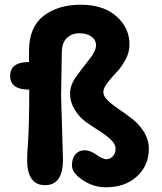

<svg xmlns="http://www.w3.org/2000/svg" viewBox="-20 -779 685 814"><path d="M239 -374 247 -102Q247 6 171 6Q95 6 95 -102Q95 -130 98 -162Q104 -247 104 -399Q23 -399 23 -457.5Q23 -516 103 -516V-563Q103 -664 164.5 -711.5Q226 -759 322 -759Q418 -759 473.5 -710Q529 -661 529 -590Q529 -557 511.5 -525Q494 -493 473.5 -472Q453 -451 435.5 -428Q418 -405 418 -388Q418 -371 438 -352Q458 -333 486 -314.5Q514 -296 542.5 -273.5Q571 -251 591 -218.5Q611 -186 611 -148Q611 -78 561 -31.5Q511 15 429 15Q376 15 330.5 -15.5Q285 -46 285 -77Q285 -108 300 -125Q315 -142 338.5 -142Q362 -142 389 -123Q416 -104 431 -104Q446 -104 458 -116Q470 -128 470 -148Q470 -168 450 -187Q430 -206 402 -223.5Q374 -241 345.5 -261Q317 -281 297 -313.5Q277 -346 277 -382.5Q277 -419 304.5 -456.5Q332 -494 359.5 -528.5Q387 -563 387 -586.5Q387 -610 367.5 -624Q348 -638 316.5 -638Q285 -638 263.5 -618Q242 -598 242 -554Z"/></svg>

Font: Delius Unicase
Style: Bold
Weight: 700
Designer: Natalia Raices
Foundry: Natalia Raices
Version: Version 1.001